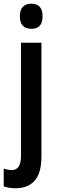

<svg xmlns="http://www.w3.org/2000/svg" viewBox="-50 -773 306 1033"><path d="M57 -685Q57 -753 119 -753Q179 -753 179 -685Q179 -618 119 -618Q57 -618 57 -685ZM36 240Q18 240 1.5 237.5Q-15 235 -30 230V134Q-6 142 14 142Q63 142 63 65V-543H173V68Q173 157 137.5 198Q102 239 36 240Z"/></svg>

Font: Noto Sans Gurmukhi ExtraCondensed SemiBold
Style: Regular
Weight: 600
Width: 2
Designer: Jelle Bosma - Monotype Design Team
Foundry: Monotype Imaging Inc.
Version: Version 2.004; ttfautohint (v1.8.4.7-5d5b)